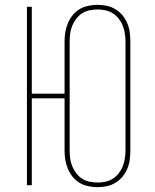

<svg xmlns="http://www.w3.org/2000/svg" viewBox="-20 -763 640 791"><path d="M382 8Q363 8 343.5 4Q324 0 307.5 -10Q291 -20 279 -35Q267 -50 259.5 -68Q252 -86 249 -105Q246 -124 246 -143V-358H111V0H91V-735H111V-377H246V-592Q246 -611 249 -630Q252 -649 259.5 -667Q267 -685 279 -700Q291 -715 307.5 -725Q324 -735 343.5 -739Q363 -743 382 -743Q401 -743 420 -739Q439 -735 455.5 -725Q472 -715 484.5 -700Q497 -685 504.5 -667Q512 -649 514.5 -630Q517 -611 517 -592V-143Q517 -124 514.5 -105Q512 -86 504.5 -68Q497 -50 484.5 -35Q472 -20 455.5 -10Q439 0 420 4Q401 8 382 8ZM382 -11Q398 -11 414.5 -14.5Q431 -18 445 -27Q459 -36 469.5 -49.5Q480 -63 486 -78.5Q492 -94 494.5 -110.5Q497 -127 497 -143V-592Q497 -608 494.5 -624.5Q492 -641 486 -656.5Q480 -672 469.5 -685.5Q459 -699 445 -708Q431 -717 414.5 -720.5Q398 -724 382 -724Q365 -724 348.5 -720.5Q332 -717 318 -708Q304 -699 294 -685.5Q284 -672 277.5 -656.5Q271 -641 269 -624.5Q267 -608 267 -592V-143Q267 -127 269 -110.5Q271 -94 277.5 -78.5Q284 -63 294 -49.5Q304 -36 318 -27Q332 -18 348.5 -14.5Q365 -11 382 -11Z"/></svg>

Font: Iosevka SS04 Thin Extended
Style: Regular
Weight: 100
Width: 7
Monospace: yes
Designer: Belleve Invis
Foundry: Belleve Invis
Version: Version 19.0.0; ttfautohint (v1.8.4)